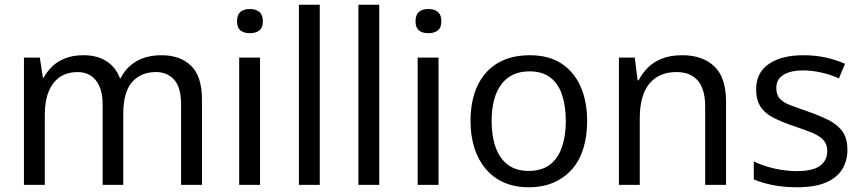

<svg xmlns="http://www.w3.org/2000/svg" viewBox="-20 -780 3639 810"><path d="M662 -547Q740 -547 786 -502.5Q832 -458 832 -361V0H744V-338Q744 -412 714.5 -444Q685 -476 638 -476Q574 -476 537 -433.5Q500 -391 500 -300V0H413V-338Q413 -387 399 -417Q385 -447 362 -461.5Q339 -476 307 -476Q266 -476 235 -456.5Q204 -437 186.5 -396.5Q169 -356 169 -294V0H81V-537H148L161 -452H164Q177 -476 198 -497.5Q219 -519 252.5 -533Q286 -547 333 -547Q390 -547 429 -522Q468 -497 486 -450H489Q511 -495 554.5 -521Q598 -547 662 -547Z M1077 -537V0H989V-537ZM1034 -742Q1060 -742 1074.5 -729.5Q1089 -717 1089 -690Q1089 -664 1074.5 -652Q1060 -640 1034 -640Q1008 -640 994 -652Q980 -664 980 -690Q980 -717 994 -729.5Q1008 -742 1034 -742Z M1329 0H1241V-760H1329Z M1580 0H1492V-760H1580Z M1830 -537V0H1742V-537ZM1787 -742Q1813 -742 1827.5 -729.5Q1842 -717 1842 -690Q1842 -664 1827.5 -652Q1813 -640 1787 -640Q1761 -640 1747 -652Q1733 -664 1733 -690Q1733 -717 1747 -729.5Q1761 -742 1787 -742Z M2457 -269Q2457 -207 2441.5 -155.5Q2426 -104 2394.5 -67.5Q2363 -31 2317 -10.5Q2271 10 2210 10Q2152 10 2106.5 -10Q2061 -30 2029.5 -67Q1998 -104 1981.5 -155.5Q1965 -207 1965 -269Q1965 -356 1994.5 -418.5Q2024 -481 2080 -514Q2136 -547 2215 -547Q2295 -547 2348.5 -512Q2402 -477 2429.5 -414.5Q2457 -352 2457 -269ZM2054 -269Q2054 -206 2071 -158.5Q2088 -111 2122.5 -85Q2157 -59 2210 -59Q2265 -59 2299.5 -85Q2334 -111 2350.5 -159Q2367 -207 2367 -269Q2367 -330 2352 -377.5Q2337 -425 2303 -452Q2269 -479 2214 -479Q2136 -479 2095 -424Q2054 -369 2054 -269Z M2858 -547Q2944 -547 2993.5 -500Q3043 -453 3043 -351V0H2955V-329Q2955 -405 2923.5 -440.5Q2892 -476 2834 -476Q2760 -476 2719.5 -427Q2679 -378 2679 -280V0H2591V-537H2658L2670 -441H2674Q2689 -470 2712.5 -494Q2736 -518 2772 -532.5Q2808 -547 2858 -547Z M3555 -148Q3555 -101 3532.5 -65Q3510 -29 3463 -9.5Q3416 10 3343 10Q3287 10 3241.5 1Q3196 -8 3160 -23V-99Q3204 -78 3252 -68Q3300 -58 3340 -58Q3409 -58 3439.5 -80.5Q3470 -103 3470 -143Q3470 -172 3453 -190Q3436 -208 3403.5 -221Q3371 -234 3326 -249Q3280 -265 3244.5 -282.5Q3209 -300 3189.5 -328.5Q3170 -357 3170 -404Q3170 -474 3224 -510.5Q3278 -547 3369 -547Q3419 -547 3462.5 -537.5Q3506 -528 3545 -511L3519 -449Q3486 -465 3445 -474Q3404 -483 3369 -483Q3316 -483 3285.5 -464.5Q3255 -446 3255 -409Q3255 -379 3271 -362.5Q3287 -346 3317.5 -335Q3348 -324 3390 -309Q3436 -293 3473.5 -274.5Q3511 -256 3533 -227Q3555 -198 3555 -148Z"/></svg>

Font: Noto Sans Hebrew Thin
Style: Regular
Weight: 400
Version: Version 3.001